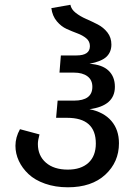

<svg xmlns="http://www.w3.org/2000/svg" viewBox="-20 -773 582 807"><path d="M265.1 14.2Q212.4 14.2 169.4 -1Q126.5 -16.1 99.9 -41.3Q73.2 -66.4 59.1 -96.9Q44.9 -127.4 44.9 -160.2Q44.9 -195.8 64 -230L146 -208Q139.2 -183.1 139.2 -168Q139.2 -118.7 172.9 -89.4Q206.5 -60.1 265.1 -60.1Q320.3 -60.1 351.6 -88.6Q382.8 -117.2 382.8 -169.9Q382.8 -277.8 262.2 -277.8H215.8L222.2 -350.1H291Q368.2 -350.1 368.2 -408.2Q368.2 -437 347.4 -452.4Q326.7 -467.8 291 -467.8H230L235.8 -540H301.8Q357.9 -540 357.9 -579.1Q357.9 -599.1 342.8 -611.8Q327.6 -624.5 305.2 -632.8Q282.7 -641.1 260 -651.4Q237.3 -661.6 218.8 -683.6Q200.2 -705.6 195.8 -738.8L275.9 -752.9Q279.3 -733.9 298.3 -719Q317.4 -704.1 342 -693.4Q366.7 -682.6 390.9 -670.2Q415 -657.7 431.6 -636.5Q448.2 -615.2 448.2 -585.9Q448.2 -554.7 428 -534.9Q407.7 -515.1 356 -504.9Q409.7 -501.5 436.3 -476.1Q462.9 -450.7 462.9 -408.2Q462.9 -328.1 356 -314Q416.5 -301.8 448.2 -264.6Q480 -227.5 480 -170.9Q480 -91.8 422.6 -38.8Q365.2 14.2 265.1 14.2Z"/></svg>

Font: FiraGO
Style: Regular
Weight: 400
Designer: bBox Type
Foundry: bBox Type GmbH
Version: Version 1.001;PS 001.001;hotconv 1.0.88;makeotf.lib2.5.64775